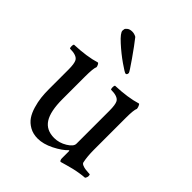

<svg xmlns="http://www.w3.org/2000/svg" viewBox="-183 -751 869 869"><g transform="rotate(45 251.5 -316.0)"><path d="M161.6 -638.7Q168 -638.7 174.3 -637Q180.7 -635.3 183.8 -633.5Q187 -631.8 188 -630.9Q211.4 -601.6 247.1 -550.5Q282.7 -499.5 282.7 -495.1Q282.7 -482.4 273.9 -482.4Q268.6 -482.4 232.4 -507.6Q196.3 -532.7 161.4 -564.5Q126.5 -596.2 126.5 -610.4Q126.5 -615.2 127.7 -620.4Q128.9 -625.5 137.5 -632.1Q146 -638.7 161.6 -638.7ZM341.3 -312.5Q341.3 -350.6 333.5 -365.2Q322.8 -384.8 278.8 -384.8Q276.4 -387.2 276.1 -396.7Q275.9 -406.2 278.8 -410.2Q358.9 -413.1 412.6 -429.7Q416 -429.7 419.7 -420.2Q423.3 -410.6 423.3 -406.2Q416.5 -392.6 416.5 -342.8V-297.9V-137.7Q416.5 -95.2 423.3 -63.5Q424.8 -57.1 434.1 -53.2Q443.4 -49.3 452.9 -48.1Q462.4 -46.9 471.4 -46.4Q480.5 -45.9 481 -45.9Q483.9 -44.4 483.9 -35.2Q483.9 -32.2 481.4 -25.9Q479 -19.5 476.1 -19.5Q461.9 -18.6 443.6 -15.6Q425.3 -12.7 409.4 -8.8Q393.6 -4.9 379.9 -1Q366.2 2.9 357.4 5.4L349.1 7.8Q345.7 7.8 343.5 2.9Q341.3 -2 341.3 -7.8V-52.7L339.4 -57.6Q316.9 -33.7 276.4 -13.4Q235.8 6.8 200.7 6.8Q170.9 6.8 148.4 -5.9Q126 -18.6 113 -37.6Q100.1 -56.6 92 -84Q84 -111.3 81.3 -135.5Q78.6 -159.7 78.6 -187.5V-312.5Q78.6 -350.6 70.8 -365.2Q60.1 -384.8 16.1 -384.8Q13.7 -387.2 13.4 -396.7Q13.2 -406.2 16.1 -410.2Q96.2 -413.1 149.9 -429.7Q153.3 -429.7 157 -422.1Q160.6 -414.6 160.6 -410.2Q153.8 -396.5 153.8 -342.8V-300.8V-199.2Q153.8 -121.1 177.2 -84.5Q200.7 -47.9 251.5 -47.9Q283.2 -47.9 312.5 -65.7Q341.8 -83.5 341.3 -101.6Z"/></g></svg>

Font: Amiri
Style: Regular
Weight: 400
Designer: Khaled Hosny
Version: Version 000.108